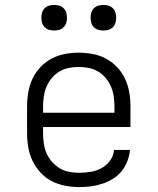

<svg xmlns="http://www.w3.org/2000/svg" viewBox="-20 -752 640 780"><path d="M302 8Q273 8 244.5 2.5Q216 -3 190.5 -16Q165 -29 145 -50.5Q125 -72 112.5 -98Q100 -124 95 -152.5Q90 -181 90 -210V-320Q90 -349 95 -377.5Q100 -406 112 -432Q124 -458 144 -479Q164 -500 189 -513.5Q214 -527 242.5 -532.5Q271 -538 300 -538Q329 -538 357.5 -532.5Q386 -527 411 -513.5Q436 -500 456 -479Q476 -458 488 -432Q500 -406 505 -377.5Q510 -349 510 -320V-236H155V-210Q155 -189 158 -168.5Q161 -148 169 -129.5Q177 -111 191 -95Q205 -79 222.5 -68.5Q240 -58 260.5 -54Q281 -50 302 -50Q325 -50 348.5 -54Q372 -58 392.5 -69Q413 -80 427.5 -100Q442 -120 443 -143H508Q506 -120 497.5 -97.5Q489 -75 474 -56.5Q459 -38 438.5 -25.5Q418 -13 395.5 -5.5Q373 2 349.5 5Q326 8 302 8ZM155 -294H445V-320Q445 -340 442 -360.5Q439 -381 431 -400Q423 -419 409.5 -435Q396 -451 378.5 -461.5Q361 -472 340.5 -476Q320 -480 300 -480Q280 -480 259.5 -476Q239 -472 221.5 -461.5Q204 -451 190.5 -435Q177 -419 169 -400Q161 -381 158 -360.5Q155 -340 155 -320ZM400 -628Q389 -628 379 -631Q369 -634 361.5 -641.5Q354 -649 351 -659Q348 -669 348 -680Q348 -691 351 -701Q354 -711 361.5 -718.5Q369 -726 379 -729Q389 -732 400 -732Q411 -732 421 -729Q431 -726 438.5 -718.5Q446 -711 449 -701Q452 -691 452 -680Q452 -669 449 -659Q446 -649 438.5 -641.5Q431 -634 421 -631Q411 -628 400 -628ZM200 -628Q189 -628 179 -631Q169 -634 161.5 -641.5Q154 -649 151 -659Q148 -669 148 -680Q148 -691 151 -701Q154 -711 161.5 -718.5Q169 -726 179 -729Q189 -732 200 -732Q211 -732 221 -729Q231 -726 238.5 -718.5Q246 -711 249 -701Q252 -691 252 -680Q252 -669 249 -659Q246 -649 238.5 -641.5Q231 -634 221 -631Q211 -628 200 -628Z"/></svg>

Font: Iosevka Curly Slab LtEx
Style: Regular
Weight: 300
Width: 7
Monospace: yes
Designer: Belleve Invis
Foundry: Belleve Invis
Version: Version 11.1.0; ttfautohint (v1.8.3)